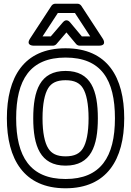

<svg xmlns="http://www.w3.org/2000/svg" viewBox="-20 -975 706 1034"><path d="M333 -665C525.4 -665 599 -545.5 599 -338C599 -129 521.4 -11 333 -11C142.1 -11 67 -132 67 -338C67 -544.9 141.5 -665 333 -665ZM333 -715C107.4 -715 17 -558 17 -338C17 -118.9 107.8 39 333 39C555.1 39 649 -115.3 649 -338C649 -558.4 559.5 -715 333 -715ZM333 -593C195.5 -593 159 -487.1 159 -338C159 -189.6 196.4 -83 333 -83C470.5 -83 507 -188.9 507 -338C507 -487 470.4 -593 333 -593ZM457 -338C457 -260 445.2 -206.1 426.7 -176.1C409.4 -148.1 381.3 -133 333 -133C285.5 -133 257.4 -148 239.7 -176.3C220.9 -206.2 209 -260.1 209 -338C209 -416 220.8 -469.9 239.3 -499.9C256.6 -527.9 284.7 -543 333 -543C381.3 -543 409.4 -527.9 426.7 -499.9C445.2 -469.9 457 -416 457 -338ZM420.7 -779 357.2 -855C352.4 -860.8 336.4 -875.5 319 -855.3L253.5 -779H209.2L291.5 -905H383.5L465.8 -779ZM389.8 -738C394.3 -732.6 401.6 -729 409 -729H512C560.3 -729 532.9 -767.7 532.9 -767.7L417.9 -943.7C413.6 -950.3 405.5 -955 397 -955H278C270.1 -955 261.7 -950.8 257.1 -943.7L142.1 -767.7C115.6 -727.2 163 -729 163 -729H265C271.8 -729 279.2 -732.2 284 -737.7L337.7 -800.3Z"/></svg>

Font: Fog Sans
Style: Outline
Weight: 700
Foundry: Intel Corporation
Version: Version 1.00